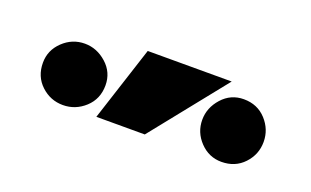

<svg xmlns="http://www.w3.org/2000/svg" viewBox="-38 -967 723 447"><g transform="rotate(20 323.5 -743.0)"><path d="M51 -727Q51 -693 74 -671.5Q97 -650 128 -650Q159 -650 182.5 -671.5Q206 -693 206 -727Q206 -759 182 -780.5Q158 -802 128 -802Q97 -802 74 -780Q51 -758 51 -727ZM211 -651H331L479 -836H271ZM520 -652Q554 -652 575.5 -675Q597 -698 597 -729Q597 -760 575.5 -783.5Q554 -807 520 -807Q488 -807 466.5 -783Q445 -759 445 -729Q445 -698 467 -675Q489 -652 520 -652Z"/></g></svg>

Font: Geom Black
Style: Bold
Weight: 900
Version: Version 1.102